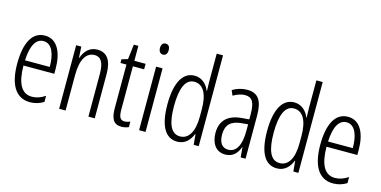

<svg xmlns="http://www.w3.org/2000/svg" viewBox="-74 -1151 3083 1552"><g transform="rotate(15 1467.5 -375.0)"><path d="M205 -542C98 -542 45 -438 45 -265C45 -102 98 10 224 10C267 10 305 -2 338 -23V-74C301 -49 265 -37 228 -37C141 -37 99 -115 98 -263H356V-305C356 -432 313 -542 205 -542ZM205 -496C277 -496 307 -410 306 -307H99C105 -435 143 -496 205 -496Z M643 -542C577 -542 537 -496 518 -440H515L510 -532H467V0H521V-295C521 -431 564 -494 634 -494C685 -494 712 -452 712 -357V0H765V-370C765 -488 722 -542 643 -542Z M1003 -38C964 -38 954 -67 954 -126V-486H1048V-532H954V-657H916L901 -532L850 -517V-486H900V-123C900 -35 923 10 989 10C1014 10 1033 5 1050 -3V-49C1037 -43 1020 -38 1003 -38Z M1164 -732C1139 -732 1127 -713 1127 -686C1127 -659 1140 -640 1164 -640C1187 -640 1200 -658 1200 -686C1200 -713 1189 -732 1164 -732ZM1190 -532H1136V0H1190Z M1456 10C1523 10 1561 -35 1582 -87H1585L1593 0H1635V-760H1582V-520C1582 -498 1583 -476 1584 -449H1581C1562 -499 1519 -542 1457 -542C1359 -542 1303 -444 1303 -262C1303 -85 1355 10 1456 10ZM1467 -37C1391 -37 1358 -117 1358 -262C1358 -413 1394 -494 1467 -494C1542 -494 1582 -422 1582 -295V-233C1582 -109 1541 -37 1467 -37Z M1897 -542C1855 -542 1812 -530 1775 -507L1793 -465C1831 -487 1864 -496 1891 -496C1950 -496 1974 -459 1974 -358V-315L1913 -310C1801 -301 1738 -245 1738 -140C1738 -61 1774 10 1858 10C1924 10 1957 -31 1977 -84H1979L1986 0H2027V-360C2027 -485 1990 -542 1897 -542ZM1919 -269 1975 -274V-216C1975 -106 1942 -34 1872 -34C1822 -34 1793 -70 1793 -141C1793 -220 1833 -261 1919 -269Z M2290 10C2357 10 2395 -35 2416 -87H2419L2427 0H2469V-760H2416V-520C2416 -498 2417 -476 2418 -449H2415C2396 -499 2353 -542 2291 -542C2193 -542 2137 -444 2137 -262C2137 -85 2189 10 2290 10ZM2301 -37C2225 -37 2192 -117 2192 -262C2192 -413 2228 -494 2301 -494C2376 -494 2416 -422 2416 -295V-233C2416 -109 2375 -37 2301 -37Z M2741 -542C2634 -542 2581 -438 2581 -265C2581 -102 2634 10 2760 10C2803 10 2841 -2 2874 -23V-74C2837 -49 2801 -37 2764 -37C2677 -37 2635 -115 2634 -263H2892V-305C2892 -432 2849 -542 2741 -542ZM2741 -496C2813 -496 2843 -410 2842 -307H2635C2641 -435 2679 -496 2741 -496Z"/></g></svg>

Font: Noto Sans Devanagari UI ExtraCondensed Light
Style: Regular
Weight: 300
Width: 2
Designer: Jelle Bosma - Monotype Design Team
Foundry: Monotype Imaging Inc.
Version: Version 2.004